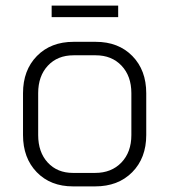

<svg xmlns="http://www.w3.org/2000/svg" viewBox="-20 -656 603 684"><path d="M62 -175V-324Q62 -406 111.5 -456.5Q161 -507 242 -507H321Q402 -507 451.5 -456.5Q501 -406 501 -324V-175Q501 -93 451 -42.5Q401 8 319 8H240Q160 8 111 -42.5Q62 -93 62 -175ZM319 -40Q377 -40 412.5 -77Q448 -114 448 -175V-324Q448 -385 413 -422Q378 -459 321 -459H242Q185 -459 150.5 -422Q116 -385 116 -324V-175Q116 -114 150 -77Q184 -40 240 -40ZM164 -636H401V-595H164Z"/></svg>

Font: Bai Jamjuree Light
Style: Regular
Weight: 300
Designer: Katatrad Aksorn Co.,Ltd.
Foundry: Cadson Demak Co.,Ltd.
Version: Version 1.000; ttfautohint (v1.6)